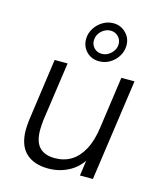

<svg xmlns="http://www.w3.org/2000/svg" viewBox="-111 -812 759 901"><g transform="rotate(15 268.5 -362.0)"><path d="M208 7Q138 7 99 -30Q60 -67 60 -142Q60 -152 61 -163.5Q62 -175 63 -187L106 -493H169L128 -206Q127 -194 126 -182.5Q125 -171 125 -159Q125 -101 150.5 -74.5Q176 -48 225 -48Q270 -48 304.5 -69Q339 -90 362.5 -133.5Q386 -177 395 -244L430 -493H494L424 0H361L377 -115L393 -113Q365 -51 316 -22Q267 7 208 7ZM309 -541Q271 -541 247 -565.5Q223 -590 223 -626Q223 -654 238 -678Q253 -702 277 -716.5Q301 -731 329 -731Q364 -731 389 -706.5Q414 -682 414 -646Q414 -618 399.5 -594Q385 -570 361 -555.5Q337 -541 309 -541ZM312 -578Q337 -578 357 -597.5Q377 -617 377 -642Q377 -664 362 -679Q347 -694 325 -694Q300 -694 280 -675Q260 -656 260 -629Q260 -608 274.5 -593Q289 -578 312 -578Z"/></g></svg>

Font: Hanken Grotesk Light
Style: Italic
Weight: 300
Italic angle: -8°
Designer: Alfredo Marco Pradil
Foundry: Hanken Design Co.
Version: Version 3.013